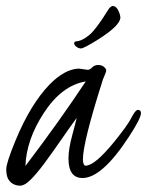

<svg xmlns="http://www.w3.org/2000/svg" viewBox="-21 -583 477 623"><path d="M263.2 -465.3C250.8 -455.2 237.5 -449.5 223.1 -448.2C221.2 -447.6 220.1 -445.8 219.7 -442.9C219.4 -439.9 221 -436.7 224.6 -433.1C230.1 -428.2 235.9 -425.8 241.9 -425.8C248 -425.8 267.1 -435.9 299.3 -456.1C346.2 -486 369.6 -509.4 369.6 -526.4C369.3 -530.6 368.2 -535.6 366.2 -541.5C360.7 -556.2 353.5 -563.5 344.7 -563.5C341.1 -563.2 337.2 -560.5 333 -555.7C301.1 -504.2 277.8 -474.1 263.2 -465.3ZM257.3 -318.8C201.3 -234.2 136.1 -142.7 61.5 -44.4C63.5 -101.1 83.3 -158.4 121.1 -216.3C159.8 -275.9 205.2 -310.1 257.3 -318.8ZM234.9 -360.4C204.3 -359.4 172.7 -342.3 140.1 -309.1C98.8 -266.4 61.8 -205.7 29.3 -127C9.1 -78.1 -0.9 -47 -0.7 -33.4C-0.6 -19.9 1.5 -9.6 5.4 -2.4C13.8 12.2 27.3 19.5 45.9 19.5C50.1 19.2 55.2 17.4 61 14.2C79.6 3.1 110.2 -33 152.8 -94.2C195.5 -155.4 220.5 -190.9 228 -200.7C226.4 -193.2 221.5 -174.4 213.4 -144.3C205.2 -114.2 201.2 -89 201.2 -68.8C201.2 -26.5 216.3 -5.4 246.6 -5.4C288.6 -5.4 338.4 -49.3 396 -137.2C423 -178.2 436.5 -204.6 436.5 -216.3C436.2 -222.5 433.1 -225.9 427.2 -226.6C426.6 -226.2 425.8 -226.1 424.8 -226.1C419.9 -225.1 413.3 -216.5 405 -200.2C396.7 -183.9 378.4 -158.4 350.1 -123.5C307.8 -71.5 276.7 -45.4 256.8 -45.4C251.3 -45.7 248.4 -52.4 248 -65.4C248 -102.9 269.7 -189.5 313 -325.2C313.6 -327.5 315.6 -332.2 318.8 -339.4C322.1 -346.5 323.7 -351.6 323.7 -354.7C323.7 -357.8 321.4 -361.5 316.7 -365.7C311.9 -370 305.6 -372.1 297.6 -372.1C289.6 -372.1 283.1 -369.5 278.1 -364.3C273 -359 268.2 -356.4 263.7 -356.4Z"/></svg>

Font: Kristi
Style: Medium
Weight: 400
Italic angle: -15°
Version: Version 1.003